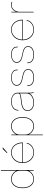

<svg xmlns="http://www.w3.org/2000/svg" viewBox="1749 -2571 1040 4578"><g transform="rotate(-90 2269.0 -282.0)"><path d="M288.5 8.5Q224 8.5 175 -23.5Q126 -55.5 98.8 -116.5Q71.5 -177.5 71.5 -264.5Q71.5 -351.5 98.8 -412.5Q126 -473.5 175 -505.5Q224 -537.5 288.5 -537.5Q348.5 -537.5 397.2 -509.5Q446 -481.5 474.8 -436Q503.5 -390.5 503.5 -337.5Q503.5 -335.5 503.5 -333.2Q503.5 -331 503.5 -328.5L488.5 -330.5Q488.5 -332.5 488.5 -334Q488.5 -335.5 488.5 -337.5Q488.5 -387 461 -429.2Q433.5 -471.5 388 -497.5Q342.5 -523.5 288.5 -523.5Q198.5 -523.5 142.8 -455.8Q87 -388 87 -264.5Q87 -141 142.8 -73.2Q198.5 -5.5 288.5 -5.5Q341.5 -5.5 387 -31Q432.5 -56.5 460.5 -99.5Q488.5 -142.5 488.5 -195H503.5Q503.5 -137.5 473.5 -91.2Q443.5 -45 394.8 -18.2Q346 8.5 288.5 8.5ZM488.5 0V-781.5H504V0Z M682 -256V-270H1151L1144.5 -269Q1144.5 -272 1144.5 -273.5Q1144.5 -275 1144.5 -277Q1144.5 -340 1117.2 -396.5Q1090 -453 1040.5 -488.2Q991 -523.5 923 -523.5Q854 -523.5 800.5 -488.2Q747 -453 716.5 -394Q686 -335 686 -263.5Q686 -190.5 717 -132Q748 -73.5 801.8 -39.5Q855.5 -5.5 922.5 -5.5Q976 -5.5 1015.2 -22.2Q1054.5 -39 1080.5 -64.8Q1106.5 -90.5 1120.5 -117.8Q1134.5 -145 1136.5 -166H1152Q1150 -141.5 1134.8 -111.8Q1119.5 -82 1091.2 -54.5Q1063 -27 1020.8 -9.2Q978.5 8.5 922.5 8.5Q851 8.5 794 -26.2Q737 -61 703.8 -122.2Q670.5 -183.5 670.5 -263.5Q670.5 -343.5 703.8 -405.2Q737 -467 794 -502.2Q851 -537.5 923 -537.5Q995.5 -537.5 1048.5 -500.8Q1101.5 -464 1130.8 -403.5Q1160 -343 1160 -272Q1160 -268.5 1160 -264Q1160 -259.5 1160 -256ZM902.5 -630.5 1007 -737.5H1045.5L923.5 -630.5Z M1334 218.5V-531H1349V218.5ZM1549 8.5Q1489 8.5 1440.2 -19.5Q1391.5 -47.5 1362.8 -93.2Q1334 -139 1334 -191.5Q1334 -192.5 1334 -193.5Q1334 -194.5 1334 -195H1349Q1349 -194.5 1349 -193.5Q1349 -192.5 1349 -191.5Q1349 -142.5 1376.5 -100Q1404 -57.5 1449.5 -31.5Q1495 -5.5 1549 -5.5Q1639 -5.5 1694.8 -73.2Q1750.5 -141 1750.5 -264.5Q1750.5 -388 1694.8 -455.8Q1639 -523.5 1549 -523.5Q1495 -523.5 1449.5 -497.5Q1404 -471.5 1376.5 -429.2Q1349 -387 1349 -337.5H1334Q1334 -390.5 1362.8 -436Q1391.5 -481.5 1440.2 -509.5Q1489 -537.5 1549 -537.5Q1614 -537.5 1662.8 -505.5Q1711.5 -473.5 1738.8 -412.5Q1766 -351.5 1766 -264.5Q1766 -177.5 1738.8 -116.5Q1711.5 -55.5 1662.8 -23.5Q1614 8.5 1549 8.5Z M2116.5 8.5Q2053.5 8.5 2008 -9Q1962.5 -26.5 1938.2 -60.8Q1914 -95 1914 -145Q1914 -193 1938 -224.5Q1962 -256 2008.8 -274Q2055.5 -292 2123.5 -298.5Q2232 -309.5 2281.8 -322.5Q2331.5 -335.5 2331.5 -363Q2331.5 -367.5 2331.5 -372.2Q2331.5 -377 2331.5 -381.5Q2331.5 -444 2280.5 -483.8Q2229.5 -523.5 2138.5 -523.5Q2044 -523.5 1990.2 -479.5Q1936.5 -435.5 1936.5 -360.5H1921Q1921 -415 1947.2 -454.8Q1973.5 -494.5 2022.5 -516Q2071.5 -537.5 2138.5 -537.5Q2198.5 -537.5 2245.5 -518.8Q2292.5 -500 2319.8 -465.2Q2347 -430.5 2347 -381.5Q2347 -371.5 2347 -361Q2347 -350.5 2347 -340.5V-82Q2347 -66.5 2348.5 -52.8Q2350 -39 2353 -29Q2357 -16.5 2360.8 -9.5Q2364.5 -2.5 2366.5 0H2351Q2349 -1.5 2345.5 -8.8Q2342 -16 2338.5 -27.5Q2333.5 -44.5 2332.5 -61Q2331.5 -77.5 2331.5 -110L2333.5 -106.5Q2317.5 -72 2285.2 -46Q2253 -20 2209.5 -5.8Q2166 8.5 2116.5 8.5ZM2118 -5.5Q2177 -5.5 2225.2 -27Q2273.5 -48.5 2302.5 -86.5Q2331.5 -124.5 2331.5 -174V-336L2333.5 -330.5Q2311 -312 2256 -301.5Q2201 -291 2129.5 -284Q2033 -274.5 1981.2 -242.8Q1929.5 -211 1929.5 -144Q1929.5 -78.5 1979 -42Q2028.5 -5.5 2118 -5.5Z M2707.5 8.5Q2659 8.5 2622.2 -1Q2585.5 -10.5 2560.5 -28.5Q2535.5 -46.5 2522 -72.2Q2508.5 -98 2506 -130.5Q2505.5 -136 2505.5 -142Q2505.5 -148 2505.5 -152.5H2521Q2521 -148 2521 -141.8Q2521 -135.5 2521.5 -129.5Q2525.5 -71.5 2573 -38.5Q2620.5 -5.5 2706.5 -5.5Q2764 -5.5 2805.8 -20.5Q2847.5 -35.5 2870.5 -63Q2893.5 -90.5 2893.5 -128Q2893.5 -190 2845.8 -216.8Q2798 -243.5 2709 -259Q2665 -267 2629 -277.8Q2593 -288.5 2567.8 -304.8Q2542.5 -321 2528.8 -345.2Q2515 -369.5 2515 -404Q2515 -447 2541.5 -476.8Q2568 -506.5 2611.5 -522Q2655 -537.5 2706 -537.5Q2759.5 -537.5 2803.2 -523Q2847 -508.5 2873 -476.5Q2899 -444.5 2899 -392Q2899 -389.5 2899 -386Q2899 -382.5 2899 -379.5H2883.5Q2883.5 -382 2883.5 -385.5Q2883.5 -389 2883.5 -391.5Q2883.5 -442 2859 -470.8Q2834.5 -499.5 2794.5 -511.5Q2754.5 -523.5 2708 -523.5Q2660 -523.5 2619.5 -510.2Q2579 -497 2554.8 -470.2Q2530.5 -443.5 2530.5 -403.5Q2530.5 -362.5 2553.2 -337.2Q2576 -312 2616.8 -297.5Q2657.5 -283 2711 -273Q2760.5 -264 2797.5 -252.5Q2834.5 -241 2859.2 -224.8Q2884 -208.5 2896.5 -185Q2909 -161.5 2909 -128Q2909 -96 2894.8 -70.8Q2880.5 -45.5 2854 -27.8Q2827.5 -10 2790.5 -0.8Q2753.5 8.5 2707.5 8.5Z M3254 8.5Q3205.5 8.5 3168.8 -1Q3132 -10.5 3107 -28.5Q3082 -46.5 3068.5 -72.2Q3055 -98 3052.5 -130.5Q3052 -136 3052 -142Q3052 -148 3052 -152.5H3067.5Q3067.5 -148 3067.5 -141.8Q3067.5 -135.5 3068 -129.5Q3072 -71.5 3119.5 -38.5Q3167 -5.5 3253 -5.5Q3310.5 -5.5 3352.2 -20.5Q3394 -35.5 3417 -63Q3440 -90.5 3440 -128Q3440 -190 3392.2 -216.8Q3344.5 -243.5 3255.5 -259Q3211.5 -267 3175.5 -277.8Q3139.5 -288.5 3114.2 -304.8Q3089 -321 3075.2 -345.2Q3061.5 -369.5 3061.5 -404Q3061.5 -447 3088 -476.8Q3114.5 -506.5 3158 -522Q3201.5 -537.5 3252.5 -537.5Q3306 -537.5 3349.8 -523Q3393.5 -508.5 3419.5 -476.5Q3445.5 -444.5 3445.5 -392Q3445.5 -389.5 3445.5 -386Q3445.5 -382.5 3445.5 -379.5H3430Q3430 -382 3430 -385.5Q3430 -389 3430 -391.5Q3430 -442 3405.5 -470.8Q3381 -499.5 3341 -511.5Q3301 -523.5 3254.5 -523.5Q3206.5 -523.5 3166 -510.2Q3125.5 -497 3101.2 -470.2Q3077 -443.5 3077 -403.5Q3077 -362.5 3099.8 -337.2Q3122.5 -312 3163.2 -297.5Q3204 -283 3257.5 -273Q3307 -264 3344 -252.5Q3381 -241 3405.8 -224.8Q3430.5 -208.5 3443 -185Q3455.5 -161.5 3455.5 -128Q3455.5 -96 3441.2 -70.8Q3427 -45.5 3400.5 -27.8Q3374 -10 3337 -0.8Q3300 8.5 3254 8.5Z M3610 -256V-270H4079L4072.5 -269Q4072.5 -272 4072.5 -273.5Q4072.5 -275 4072.5 -277Q4072.5 -340 4045.2 -396.5Q4018 -453 3968.5 -488.2Q3919 -523.5 3851 -523.5Q3782 -523.5 3728.5 -488.2Q3675 -453 3644.5 -394Q3614 -335 3614 -263.5Q3614 -190.5 3645 -132Q3676 -73.5 3729.8 -39.5Q3783.5 -5.5 3850.5 -5.5Q3904 -5.5 3943.2 -22.2Q3982.5 -39 4008.5 -64.8Q4034.5 -90.5 4048.5 -117.8Q4062.5 -145 4064.5 -166H4080Q4078 -141.5 4062.8 -111.8Q4047.5 -82 4019.2 -54.5Q3991 -27 3948.8 -9.2Q3906.5 8.5 3850.5 8.5Q3779 8.5 3722 -26.2Q3665 -61 3631.8 -122.2Q3598.5 -183.5 3598.5 -263.5Q3598.5 -343.5 3631.8 -405.2Q3665 -467 3722 -502.2Q3779 -537.5 3851 -537.5Q3923.5 -537.5 3976.5 -500.8Q4029.5 -464 4058.8 -403.5Q4088 -343 4088 -272Q4088 -268.5 4088 -264Q4088 -259.5 4088 -256Z M4262 0V-531H4277V-388H4267.5Q4271 -404 4281.8 -428.8Q4292.5 -453.5 4313 -478.5Q4333.5 -503.5 4365.2 -520.5Q4397 -537.5 4442.5 -537.5Q4474 -537.5 4492.2 -531.5Q4510.5 -525.5 4515.5 -522L4508.5 -509Q4503.5 -512.5 4487.8 -518Q4472 -523.5 4440.5 -523.5Q4397.5 -523.5 4366.5 -505Q4335.5 -486.5 4315.8 -458.2Q4296 -430 4286.5 -399.8Q4277 -369.5 4277 -346V0Z"/></g></svg>

Font: Epilogue Thin
Style: Regular
Weight: 250
Designer: Tyler Finck
Foundry: Etcetera Type Co
Version: Version 2.111